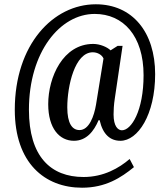

<svg xmlns="http://www.w3.org/2000/svg" viewBox="-20 -734 782 896"><path d="M363 142C473 142 545 95 605 46L585 8C536 50 464 92 370 92C217 92 115 -3 115 -222C115 -491 260 -669 422 -669C555 -669 650 -567 650 -383C650 -217 593 -126 549 -126C531 -126 510 -144 510 -200C510 -216 511 -245 516 -276L552 -520H529L496 -499C481 -514 447 -529 415 -529C274 -529 205 -374 205 -248C205 -134 258 -77 325 -77C383 -77 418 -121 440 -173H445C460 -106 495 -77 542 -77C623 -77 704 -198 704 -388C704 -584 598 -714 427 -714C228 -714 49 -526 49 -222C49 27 189 142 363 142ZM351 -127C317 -127 294 -158 294 -233C294 -333 329 -490 413 -490C435 -490 456 -478 463 -461L428 -245C419 -192 396 -127 351 -127Z"/></svg>

Font: Noto Serif Lao ExtraCondensed SemiBold
Style: Regular
Weight: 600
Width: 2
Designer: Monotype Design Team
Foundry: Monotype Imaging Inc.
Version: Version 2.003